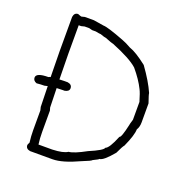

<svg xmlns="http://www.w3.org/2000/svg" viewBox="-120 -778 827 870"><g transform="rotate(20 293.0 -343.0)"><path d="M133.8 -323.2Q134.8 -281.2 136.2 -230.5L140.1 -216.8V-115.2Q140.1 -82.5 144 -54.7H210.4Q263.2 -56.6 283.2 -70.3Q308.6 -72.3 365.2 -103.5Q431.2 -131.3 433.6 -144.5Q451.2 -149.9 476.6 -212.9Q485.8 -212.9 500 -277.3Q500 -281.2 507.8 -306.6V-392.6Q496.1 -432.6 488.3 -447.3Q468.8 -487.3 431.6 -531.2Q397 -562.5 304.7 -599.6Q299.3 -599.6 265.6 -613.3Q259.3 -613.3 238.3 -621.1Q231.9 -621.1 212.9 -625H195.3Q181.6 -628.9 179.7 -628.9H157.7Q144 -625 142.1 -625H130.4V-488.3Q130.4 -452.1 132.3 -364.3Q142.6 -364.7 154.3 -365.2H171.9Q193.4 -361.8 193.4 -343.8Q193.4 -328.1 171.9 -324.2H162.1Q147.5 -324.2 133.8 -323.2ZM91.3 -360.8Q89.4 -448.7 89.4 -486.3V-650.4Q92.8 -671.9 110.8 -671.9Q125 -666 128.4 -666Q130.4 -666 144 -669.9H187.5L236.3 -662.1Q256.8 -662.1 337.9 -630.9Q359.4 -623 382.8 -609.4Q414.6 -599.1 468.8 -556.6Q514.2 -493.7 535.2 -445.3Q535.2 -439 548.8 -400.4V-308.6Q548.8 -286.6 539.1 -271.5Q539.1 -244.1 511.7 -183.6Q504.4 -175.8 488.3 -140.6Q444.3 -87.9 425.8 -87.9Q425.8 -85.4 398.4 -72.3Q396 -67.4 353.5 -50.8Q273.9 -13.7 226.1 -13.7H118.7Q97.2 -17.1 97.2 -35.2Q97.2 -39.1 103 -48.8Q99.1 -79.1 99.1 -107.4V-203.1Q95.2 -217.3 95.2 -218.8V-222.7Q93.8 -274.9 92.8 -317.9Q85 -316.4 78.1 -314.5Q59.6 -314.5 41 -312.5Q23.4 -318.8 23.4 -334Q23.4 -357.4 82 -357.4Q83.5 -359.4 91.3 -360.8Z"/></g></svg>

Font: CEF Fonts CJK
Style: Regular
Weight: 400
Designer: PartyBoss (派对大魔王)
Version: Release 2.25